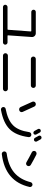

<svg xmlns="http://www.w3.org/2000/svg" viewBox="1553 -2419 894 4040"><g transform="rotate(90 2000.0 -399.0)"><path d="M127.9 -14.6Q108.4 -14.6 94.2 -28.8Q80.1 -43 80.1 -61.5Q80.1 -81.1 94.2 -95.7Q108.4 -110.4 127.9 -110.4H593.8Q605.5 -110.4 606.4 -121.1L641.6 -598.6Q641.6 -609.4 631.8 -610.4H232.4Q213.9 -610.4 199.2 -624Q184.6 -637.7 184.6 -657.7Q184.6 -677.7 198.2 -691.4Q211.9 -705.1 232.4 -705.1H679.7Q713.9 -705.1 737.3 -680.2Q760.7 -655.3 758.8 -620.1L723.6 -121.1Q723.6 -110.4 734.4 -110.4H872.1Q891.6 -110.4 905.8 -96.2Q919.9 -82 919.9 -61.5Q919.9 -43 905.8 -28.8Q891.6 -14.6 872.1 -14.6Z M1220.7 -705.1H1779.3Q1800.8 -705.1 1815.4 -689.9Q1830.1 -674.8 1830.1 -653.8Q1830.1 -632.8 1814.9 -617.2Q1799.8 -601.6 1779.3 -601.6H1220.7Q1199.2 -601.6 1184.6 -617.2Q1169.9 -632.8 1169.9 -653.8Q1169.9 -674.8 1184.6 -689.9Q1199.2 -705.1 1220.7 -705.1ZM1151.4 -14.6Q1129.9 -14.6 1114.7 -29.8Q1099.6 -44.9 1099.6 -65.9Q1099.6 -86.9 1114.7 -102.5Q1129.9 -118.2 1151.4 -118.2H1848.6Q1870.1 -118.2 1885.3 -102.5Q1900.4 -86.9 1900.4 -65.9Q1900.4 -44.9 1885.3 -29.8Q1870.1 -14.6 1848.6 -14.6Z M2232.4 -12.7Q2228.5 -31.2 2238.8 -48.8Q2249 -66.4 2268.6 -70.3Q2502.9 -115.2 2614.7 -225.1Q2726.6 -335 2759.8 -564.5Q2762.7 -586.9 2779.8 -600.1Q2796.9 -613.3 2818.8 -611.3Q2840.8 -609.4 2854.5 -592.8Q2868.2 -576.2 2865.2 -553.7Q2829.1 -286.1 2696.8 -153.8Q2564.5 -21.5 2293 27.3Q2271.5 31.2 2254.4 19Q2237.3 6.8 2232.4 -12.7ZM2711.9 -805.7Q2727.5 -813.5 2744.1 -808.6Q2760.7 -803.7 2768.6 -789.1Q2803.7 -725.6 2809.6 -714.8Q2817.4 -700.2 2812.5 -682.6Q2807.6 -665 2792 -658.2Q2776.4 -651.4 2759.8 -657.2Q2743.2 -663.1 2735.4 -677.7Q2701.2 -739.3 2695.3 -751Q2687.5 -765.6 2692.4 -781.7Q2697.3 -797.9 2711.9 -805.7ZM2855.5 -821.3Q2871.1 -829.1 2888.2 -824.2Q2905.3 -819.3 2914.1 -802.7Q2942.4 -752.9 2956.1 -726.6Q2963.9 -710.9 2958.5 -694.3Q2953.1 -677.7 2936.5 -669.9Q2920.9 -663.1 2903.8 -668.5Q2886.7 -673.8 2878.9 -690.4Q2866.2 -715.8 2837.9 -764.6Q2830.1 -779.3 2835 -796.9Q2839.8 -814.5 2855.5 -821.3ZM2231.4 -387.7Q2189.5 -483.4 2122.1 -629.9Q2112.3 -649.4 2120.1 -671.4Q2127.9 -693.4 2149.4 -701.2Q2170.9 -710 2191.9 -702.1Q2212.9 -694.3 2222.7 -672.9Q2292 -526.4 2335 -427.7Q2343.8 -406.2 2335 -386.2Q2326.2 -366.2 2304.7 -358.4Q2282.2 -350.6 2261.2 -358.4Q2240.2 -366.2 2231.4 -387.7Z M3183.6 -622.1Q3164.1 -631.8 3157.7 -652.3Q3151.4 -672.9 3161.1 -693.4Q3170.9 -711.9 3192.9 -718.8Q3214.8 -725.6 3235.4 -715.8Q3351.6 -657.2 3448.2 -600.6Q3467.8 -589.8 3473.6 -568.8Q3479.5 -547.9 3468.3 -527.8Q3457 -507.8 3436 -502.4Q3415 -497.1 3395.5 -507.8Q3297.9 -564.5 3183.6 -622.1ZM3874 -634.8Q3895.5 -629.9 3906.7 -612.3Q3918 -594.7 3914.1 -574.2Q3797.9 -61.5 3225.6 9.8Q3203.1 12.7 3186.5 -0.5Q3169.9 -13.7 3167 -36.1Q3164.1 -57.6 3176.8 -73.7Q3189.5 -89.8 3210 -92.8Q3462.9 -127 3609.9 -250Q3756.8 -373 3813.5 -596.7Q3818.4 -616.2 3836.4 -627.4Q3854.5 -638.7 3874 -634.8Z"/></g></svg>

Font: Rounded-X Mgen+ 1m medium
Style: Regular
Weight: 500
Designer: [Source Han Sans]
Ryoko NISHIZUKA  (kana & ideographs); Paul D. Hunt (Latin, Greek & Cyrillic); Wenlong ZHANG  (bopomofo
Version: Version 1.059.20150602